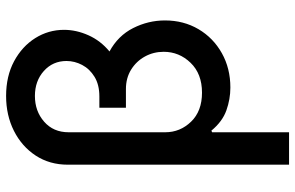

<svg xmlns="http://www.w3.org/2000/svg" viewBox="-192 -586 982 639"><g transform="rotate(-90 299.5 -266.0)"><path d="M300.1 -737.2Q366.1 -737.2 415.7 -710.6Q465.2 -683.9 492.7 -640.1Q520.2 -596.2 520.2 -544.4Q520.2 -503.6 502.1 -463.1Q484 -422.6 448.2 -393.1Q500.7 -364.7 526.1 -314.3Q551.5 -263.8 551.5 -208.5Q551.5 -146.3 522.4 -96.9Q493.3 -47.6 442.6 -19.2Q392 9.2 328.1 9.2Q289.4 9.2 252.1 -4.1Q214.8 -17.4 184.7 -54L179.3 -51.5V204.5H71.4V-532Q71.4 -592.3 101.7 -638.7Q132.1 -685 183.9 -711.1Q235.8 -737.2 300.1 -737.2ZM261 -420.5V-426.8H298.3Q337.7 -426.8 364 -443Q390.3 -459.2 403.4 -484.2Q416.5 -509.2 416.5 -536.2Q416.5 -581.7 383.3 -611.5Q350.1 -641.3 300.1 -641.3Q249.6 -641.3 214.5 -610.6Q179.3 -579.9 179.3 -529.1V-207.7Q179.3 -158 214.5 -121.6Q249.6 -85.2 311.1 -85.2Q373.9 -85.2 410.5 -123.2Q447.1 -161.2 447.1 -212.7Q447.1 -246.8 431.3 -275.4Q415.5 -304 387.6 -321.2Q359.7 -338.4 323.2 -338.4H261Z"/></g></svg>

Font: Inter UI Medium
Style: Regular
Weight: 500
Designer: Rasmus Andersson
Foundry: rsms
Version: 3.2;8d6f07862